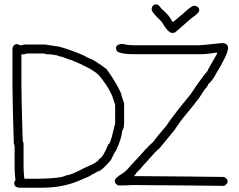

<svg xmlns="http://www.w3.org/2000/svg" viewBox="-20 -874 1096 880"><path d="M58.6 -671.9Q72.8 -666 76.2 -666Q78.1 -666 91.8 -669.9H187.5L236.3 -662.1Q256.8 -662.1 337.9 -630.9Q359.4 -623 382.8 -609.4Q414.6 -599.1 468.8 -556.6Q514.2 -493.7 535.2 -445.3Q535.2 -439 548.8 -400.4V-308.6Q548.8 -286.6 539.1 -271.5Q539.1 -244.1 511.7 -183.6Q504.4 -175.8 488.3 -140.6Q444.3 -87.9 425.8 -87.9Q425.8 -85.4 398.4 -72.3Q396 -67.4 353.5 -50.8Q273.9 -13.7 173.8 -13.7H66.4Q44.9 -17.1 44.9 -35.2Q44.9 -39.1 50.8 -48.8Q46.9 -79.1 46.9 -107.4V-203.1Q43 -216.8 43 -218.8V-222.7Q37.1 -423.8 37.1 -486.3V-650.4Q40.5 -671.9 58.6 -671.9ZM89.8 -625H78.1V-488.3Q78.1 -428.7 84 -230.5L87.9 -216.8V-115.2Q87.9 -82.5 91.8 -54.7H158.2Q263.2 -56.6 283.2 -70.3Q308.6 -72.3 365.2 -103.5Q431.2 -131.3 433.6 -144.5Q451.2 -149.9 476.6 -212.9Q485.8 -212.9 500 -277.3Q500 -281.2 507.8 -306.6V-392.6Q496.1 -432.6 488.3 -447.3Q468.8 -487.3 431.6 -531.2Q397 -562.5 304.7 -599.6Q299.3 -599.6 265.6 -613.3Q259.3 -613.3 238.3 -621.1Q231.9 -621.1 212.9 -625H195.3Q181.6 -628.9 179.7 -628.9H105.5Q91.8 -625 89.8 -625ZM1007.8 -676.3Q1025.4 -669.9 1025.4 -654.8Q1025.4 -626 968.8 -533.7Q960.9 -514.2 933.6 -486.8Q933.6 -480 916 -461.4Q892.6 -422.9 882.8 -412.6Q878.4 -404.8 835.9 -354Q804.2 -316.4 781.2 -279.8L709 -191.9Q703.1 -191.4 634.8 -113.8Q628.4 -104.5 605.5 -82.5Q605.5 -80.1 593.8 -66.9Q881.8 -64.9 1005.9 -63Q1023.4 -56.6 1023.4 -41.5Q1023.4 -31.7 1007.8 -22Q884.3 -23.9 587.9 -25.9Q554.7 -23.9 523.4 -23.9Q505.9 -30.3 505.9 -45.4Q505.9 -58.6 546.9 -82.5Q562.5 -94.7 576.2 -111.8Q619.6 -159.2 642.6 -184.1Q642.6 -188 652.3 -193.8Q658.2 -202.6 683.6 -225.1Q690.9 -237.8 742.2 -297.4Q769.5 -339.8 853.5 -441.9Q903.8 -517.6 931.6 -549.3Q931.6 -552.2 943.4 -572.8L974.6 -627.4V-633.3H972.7Q928.7 -625.5 896.5 -625.5H591.8Q536.1 -625.5 515.6 -639.2L511.7 -652.8Q511.7 -668.5 533.2 -672.4H544.9Q563 -666.5 603.5 -666.5H890.6Q903.3 -666.5 974.6 -674.3Q982.9 -676.3 1007.8 -676.3ZM696.3 -854Q706.5 -854 719.7 -834.5Q758.8 -801.3 768.6 -775.9L772.5 -773.9H774.4Q813.5 -807.1 824.7 -816.4Q858.4 -847.7 869.6 -847.7H871.6Q893.1 -844.2 893.1 -826.2Q893.1 -814.5 857.9 -791L782.2 -725.1L770.5 -723.1H768.6Q751 -723.1 719.7 -775.9Q674.8 -817.4 674.8 -832.5Q678.2 -854 696.3 -854Z"/></svg>

Font: CEF Fonts CJK
Style: Regular
Weight: 400
Designer: PartyBoss (派对大魔王)
Version: Release 2.25